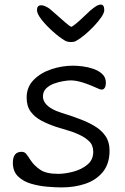

<svg xmlns="http://www.w3.org/2000/svg" viewBox="-20 -801 543 836"><path d="M419 -781Q434 -781 434 -757Q434 -745 421 -726Q408 -707 388.5 -686.5Q369 -666 348.5 -649Q328 -632 313 -624Q306 -618 288 -618Q274 -618 263 -624Q238 -639 209.5 -664.5Q181 -690 161 -715.5Q141 -741 141 -757Q141 -778 159 -778Q169 -778 180 -772.5Q191 -767 197 -762Q207 -754 226.5 -736.5Q246 -719 264.5 -703Q283 -687 290 -684Q298 -687 314.5 -701Q331 -715 347.5 -731Q364 -747 373 -755Q381 -762 394.5 -771.5Q408 -781 419 -781ZM249 15Q222 15 186 12Q150 9 115.5 -1Q81 -11 58.5 -33Q36 -55 36 -92Q36 -140 74 -140Q87 -140 94 -131L103 -119Q106 -115 108.5 -110.5Q111 -106 115 -101Q129 -80 155 -62Q181 -44 233 -44Q263 -44 299 -53.5Q335 -63 360.5 -84Q386 -105 386 -140Q386 -169 368 -186Q350 -203 328 -213Q318 -218 305.5 -223Q293 -228 279 -232Q266 -236 253 -240Q240 -244 226 -248Q190 -260 160.5 -275.5Q131 -291 113.5 -315Q96 -339 96 -376Q96 -422 126.5 -453Q157 -484 203.5 -499.5Q250 -515 298 -515Q316 -515 340 -512Q364 -509 387 -501Q410 -493 425.5 -478.5Q441 -464 441 -440Q441 -428 436.5 -419.5Q432 -411 423 -411Q417 -411 413 -413Q369 -433 339.5 -442Q310 -451 288 -451Q275 -451 254.5 -447.5Q234 -444 214 -436.5Q194 -429 180.5 -415.5Q167 -402 167 -381Q167 -343 225 -318Q246 -310 272 -302Q298 -294 326 -283Q362 -270 392 -252Q422 -234 439.5 -208.5Q457 -183 457 -145Q457 -88 428 -52.5Q399 -17 352 -1Q305 15 249 15Z"/></svg>

Font: Fuzzy Bubbles
Style: Regular
Weight: 400
Designer: Robert E. Leuschke
Foundry: Robert E. Leuschke
Version: Version 1.010; ttfautohint (v1.8.3)